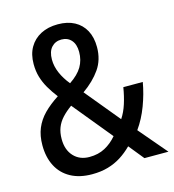

<svg xmlns="http://www.w3.org/2000/svg" viewBox="-109 -816 832 917"><g transform="rotate(-15 307.0 -358.0)"><path d="M259.8 -724.6Q307.6 -724.6 341.8 -706.3Q376 -688 394.5 -653.8Q413.1 -619.6 413.1 -571.3Q413.1 -508.8 381.1 -462.9Q349.1 -417 294.9 -378.9L435.5 -208.5Q454.6 -237.3 466.3 -274.2Q478 -311 484.9 -353.5H581.1Q571.3 -296.9 549.8 -239.7Q528.3 -182.6 496.1 -137.7L613.3 0H494.6L434.1 -74.7Q407.7 -48.3 378.2 -29.5Q348.6 -10.7 313.5 -0.5Q278.3 9.8 234.4 9.8Q172.4 9.8 128.7 -14.2Q85 -38.1 62.3 -82Q39.6 -126 39.6 -185.1Q39.6 -232.4 54.7 -268.8Q69.8 -305.2 99.1 -335Q128.4 -364.7 171.4 -392.6Q148.9 -421.9 133.1 -449.2Q117.2 -476.6 108.4 -506.1Q99.6 -535.6 99.6 -570.8Q99.6 -618.7 119.4 -652.8Q139.2 -687 175 -705.8Q210.9 -724.6 259.8 -724.6ZM221.2 -332.5Q193.4 -312.5 174.3 -291.7Q155.3 -271 145.8 -246.6Q136.2 -222.2 136.2 -189.9Q136.2 -136.7 165.5 -105Q194.8 -73.2 243.2 -73.2Q287.1 -73.2 320.3 -91.1Q353.5 -108.9 379.4 -139.6ZM257.8 -649.9Q227.5 -649.9 208.5 -629.2Q189.5 -608.4 189.5 -568.8Q189.5 -535.6 203.9 -502.2Q218.3 -468.8 244.1 -437.5Q286.6 -465.8 305.7 -498Q324.7 -530.3 324.7 -570.8Q324.7 -608.4 306.4 -629.2Q288.1 -649.9 257.8 -649.9Z"/></g></svg>

Font: Open Sans SemiCondensed Medium
Style: Regular
Weight: 500
Width: 4
Designer: Monotype Design Team
Foundry: Monotype Imaging Inc.
Version: Version 3.000